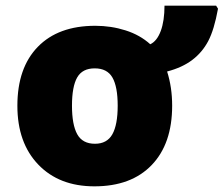

<svg xmlns="http://www.w3.org/2000/svg" viewBox="-20 -655 798 685"><path d="M594.2 -277.8Q594.2 -142.1 521.2 -66.2Q448.2 9.8 316.9 9.8Q190.9 9.8 116.5 -67.9Q42 -145.5 42 -277.8Q42 -413.1 115 -488Q188 -563 319.8 -563Q376.5 -563 428 -546.6Q479.5 -530.3 516.1 -497.1Q540 -508.3 553.5 -544.4Q566.9 -580.6 566.9 -634.8H751L757.8 -624Q744.1 -548.8 722.9 -508.5Q701.7 -468.3 666 -441.2Q630.4 -414.1 576.2 -399.9Q594.2 -343.8 594.2 -277.8ZM236.8 -277.8Q236.8 -210 255.6 -176Q274.4 -142.1 318.8 -142.1Q361.8 -142.1 380.9 -176Q399.9 -210 399.9 -277.8Q399.9 -345.7 381.1 -378.4Q362.3 -411.1 317.9 -411.1Q273.9 -411.1 255.4 -378.7Q236.8 -346.2 236.8 -277.8Z"/></svg>

Font: Open Sans ExtBd
Style: Bold
Weight: 800
Foundry: Ascender Corporation
Version: Version 1.10